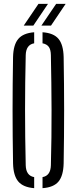

<svg xmlns="http://www.w3.org/2000/svg" viewBox="-20 -974 400 1000"><path d="M158 6Q100.5 1.5 75 -29Q49.5 -59.5 48 -123Q45.5 -266.5 45.5 -400Q45.5 -533.5 48 -677Q49.5 -740.5 75 -771Q100.5 -801.5 158 -806V-748.5Q115.5 -741 114 -687Q110.5 -544.5 110.5 -402.2Q110.5 -260 114 -113Q115.5 -59 158 -51.5ZM201.5 6V-51.5Q243.5 -59 245 -113Q249 -260 248.5 -402.2Q248 -544.5 245 -687Q244.5 -715.5 234.2 -729.8Q224 -744 201.5 -748.5V-806Q259.5 -802 284.8 -771.5Q310 -741 311.5 -677Q314 -533 314 -399.8Q314 -266.5 311.5 -123Q310 -59 284.8 -28.5Q259.5 2 201.5 6ZM103.5 -840.5 180.5 -954H230L153.5 -840.5ZM195.5 -840.5 272.5 -954H322L245.5 -840.5Z"/></svg>

Font: Big Shoulders Stencil Display
Style: Regular
Weight: 400
Designer: Patric King
Foundry: XO Type Co
Version: Version 1.000